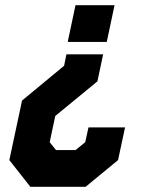

<svg xmlns="http://www.w3.org/2000/svg" viewBox="-20 -720 590 740"><path d="M377.5 -510.5 355.5 -406.5 193 -273 171.5 -172 196 -141.5H271L308.5 -172L321 -229H462L435 -103L310 0H97L16 -103L65 -332.5L227 -466.5L236 -510.5ZM342.5 -629H318.5H342.5ZM421.5 -700 391.5 -558.5H241L271 -700ZM289 -458H289.5L285 -436L131.5 -305L97 -143L153.5 -71H278.5L366 -143L371.5 -169H372L366.5 -143L279 -71H153.5L96.5 -143L131 -305L284.5 -436Z"/></svg>

Font: Tourney Thin Black
Style: Italic
Weight: 900
Italic angle: -12°
Version: Version 1.015